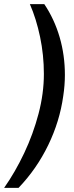

<svg xmlns="http://www.w3.org/2000/svg" viewBox="-67 -755 360 932"><path d="M-47 157Q7 80 50.5 -12Q94 -104 120 -202.5Q146 -301 146 -396Q146 -488 127.5 -576Q109 -664 78 -735H148Q197 -662 222.5 -574.5Q248 -487 248 -391Q248 -367 246 -341Q244 -315 240 -289Q223 -166 167 -50.5Q111 65 23 157Z"/></svg>

Font: Archivo Narrow SemiBold
Style: Italic
Weight: 600
Italic angle: -8°
Designer: Hector Gatti
Foundry: Omnibus-Type
Version: Version 3.002